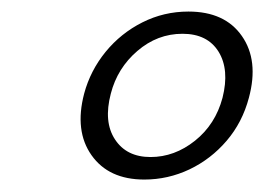

<svg xmlns="http://www.w3.org/2000/svg" viewBox="-20 -732 446 324"><path d="M298 -712.5Q359.5 -712.5 388.2 -671.2Q417 -630 400 -567Q389 -525.5 362.5 -494.5Q336 -463.5 299.8 -446.2Q263.5 -429 223.5 -429Q163.5 -429 134.5 -470Q105.5 -511 122 -574Q132.5 -613 158.2 -644.5Q184 -676 220.2 -694.2Q256.5 -712.5 298 -712.5ZM288 -675Q245.5 -675 211.8 -646Q178 -617 167 -574Q154.5 -526.5 174 -496.8Q193.5 -467 234 -467Q274.5 -467 309 -494.5Q343.5 -522 355.5 -567Q367.5 -614.5 348.8 -644.8Q330 -675 288 -675Z"/></svg>

Font: Fraunces 72pt Soft
Style: Italic
Weight: 400
Italic angle: -16°
Version: Version 1.000;[b76b70a41]